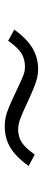

<svg xmlns="http://www.w3.org/2000/svg" viewBox="286 -680 177 788"><g transform="rotate(90 374.0 -285.5)"><path d="M498 -217Q479 -217 461.5 -220.5Q444 -224 420 -234Q396 -244 360 -261Q329 -276 311 -284Q293 -292 281 -296Q269 -300 254 -300Q222 -300 198.5 -285.5Q175 -271 147 -231L101 -256Q140 -310 179 -332Q218 -354 263 -354Q281 -354 298.5 -350Q316 -346 339.5 -336.5Q363 -327 400 -310Q444 -289 467.5 -280.5Q491 -272 510 -272Q541 -272 563.5 -286.5Q586 -301 614 -340L661 -315Q635 -279 609.5 -257.5Q584 -236 557 -226.5Q530 -217 498 -217Z"/></g></svg>

Font: Nunito Sans 10pt Expanded Light
Style: Italic
Weight: 300
Width: 7
Italic angle: -9°
Designer: Vernon Adams
Foundry: Vernon Adams
Version: Version 3.101;gftools[0.9.27]